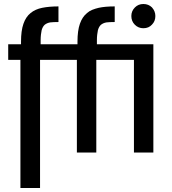

<svg xmlns="http://www.w3.org/2000/svg" viewBox="-20 -762 857 959"><path d="M230 -650Q214 -647 203 -638Q193 -629 188 -611Q186 -601 184.5 -589Q183 -577 183 -561V-541H367V-553Q367 -609 379 -643Q391 -678 415 -697Q426 -707 441 -713Q456 -719 473 -723Q505 -730 553 -730V-652Q540 -652 529.5 -651.5Q519 -651 511 -650Q495 -647 484 -638Q474 -629 469 -611Q467 -601 465.5 -589Q464 -577 464 -561V-541H746V0H649V-463H461V0H364V-463H180V177H82V-463H21V-541H85V-553Q85 -609 97 -643Q109 -678 133 -697Q156 -716 191 -723Q226 -730 272 -730V-652Q259 -652 248.5 -651.5Q238 -651 230 -650ZM654 -725Q671 -742 696 -742Q722 -742 739 -725Q756 -706 756 -682Q756 -656 739 -639Q723 -621 696 -621Q671 -621 653.5 -638.5Q636 -656 636 -682Q636 -707 654 -725Z"/></svg>

Font: Medium
Style: Regular
Weight: 500
Designer: Fernando Haro
Foundry: deFharo
Version: Version 1.787